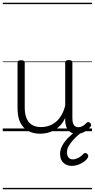

<svg xmlns="http://www.w3.org/2000/svg" viewBox="-20 -950 686 1390"><path d="M270 18Q222 18 185 -1.5Q148 -21 127.5 -61.5Q107 -102 107 -166V-496Q107 -505 113 -509.5Q119 -514 132 -514Q146 -514 152.5 -509.5Q159 -505 159 -496V-171Q159 -127 171.5 -95.5Q184 -64 210 -47Q236 -30 277 -30Q306 -30 333 -39Q360 -48 383 -66.5Q406 -85 424 -115Q442 -145 452 -186V-496Q452 -506 458.5 -510.5Q465 -515 479 -515Q492 -515 498 -510.5Q504 -506 504 -496V-93Q504 -73 508.5 -58.5Q513 -44 523 -36.5Q533 -29 547 -29Q557 -29 567 -32.5Q577 -36 587 -43Q597 -50 607 -61Q613 -67 620 -66.5Q627 -66 633 -59Q638 -54 639.5 -47Q641 -40 636 -34Q625 -19 609 -7Q593 5 575 12Q557 19 537 19Q517 19 502 13Q487 7 476 -5Q465 -17 459 -35Q453 -53 452 -76V-97Q437 -63 415.5 -41Q394 -19 370 -6Q346 7 320.5 12.5Q295 18 270 18ZM501 251Q464 251 439.5 229Q415 207 415 164Q415 139 425 116Q435 93 453 70.5Q471 48 495.5 26.5Q520 5 549 -16H594V-11Q570 7 547.5 26.5Q525 46 506.5 67Q488 88 476.5 109Q465 130 465 152Q465 178 476.5 191Q488 204 508 204Q523 204 543.5 194.5Q564 185 584 164Q590 158 597 157.5Q604 157 610 163Q618 169 619 177.5Q620 186 615 193Q603 211 583.5 224Q564 237 542 244Q520 251 501 251ZM0 410H646V420H0ZM0 -20H646V0H0ZM0 -505H646V-500H0ZM0 -930H646V-920H0Z"/></svg>

Font: Playwrite DE Grund Guides
Style: Regular
Weight: 400
Designer: Veronika Burian, José Scaglione
Foundry: TypeTogether
Version: Version 1.003